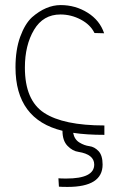

<svg xmlns="http://www.w3.org/2000/svg" viewBox="-20 -530 456 756"><path d="M390 -399 352 -400Q336 -433 298 -453Q260 -473 218 -473Q150 -473 114 -412.5Q78 -352 78 -264Q78 -135 154 -85.5Q230 -36 391 -36V1Q320 1 268 -7Q273 19 292.5 31Q312 43 332 45.5Q352 48 368 65Q384 82 384 118Q384 206 246 206Q223 206 212 205L210 172Q220 173 241 173Q351 173 351 118Q351 78 289 68Q266 65 246 44.5Q226 24 226 -15Q41 -60 41 -265Q41 -334 59.5 -385Q78 -436 106 -462Q161 -510 219 -510Q277 -510 325 -480Q373 -450 390 -399Z"/></svg>

Font: Bubbler One
Style: Regular
Weight: 400
Designer: Brenda Gallo (gbrenda1987@gmail.com)
Foundry: Brenda Gallo
Version: Version 1.003